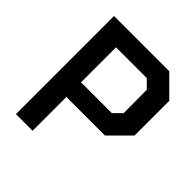

<svg xmlns="http://www.w3.org/2000/svg" viewBox="-197 -879 1020 1020"><g transform="rotate(45 313.0 -368.5)"><path d="M80 0V-737H495L606 -626V-365L495 -254H205V0ZM205 -364H436L481 -408L480 -583L436 -627H205Z"/></g></svg>

Font: Tomorrow Medium
Style: Regular
Weight: 500
Designer: Tony de Marco, Monica Rizzolli
Foundry: Just in Type
Version: Version 2.002